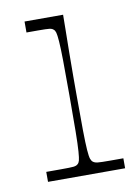

<svg xmlns="http://www.w3.org/2000/svg" viewBox="-63 -524 411 569"><g transform="rotate(-10 143.0 -240.0)"><path d="M36 0V-30Q50 -30 61.5 -30Q73 -30 81 -30Q109 -30 118 -31Q127 -32 131 -36Q135 -39 137 -46Q139 -53 140.5 -73Q142 -93 142.5 -132.5Q143 -172 143 -240Q143 -307 142.5 -346Q142 -385 140.5 -404.5Q139 -424 137 -431Q135 -438 131 -441Q127 -445 118.5 -446Q110 -447 85 -447Q78 -447 69.5 -447Q61 -447 50 -447V-480H166Q166 -469 165.5 -437Q165 -405 164.5 -365.5Q164 -326 164 -291.5Q164 -257 164 -240Q164 -172 164.5 -132.5Q165 -93 166.5 -73Q168 -53 170.5 -46Q173 -39 177 -36Q182 -32 191 -31Q200 -30 229 -30Q237 -30 246.5 -30Q256 -30 268 -30V0Z"/></g></svg>

Font: Ojuju ExtraLight
Style: Regular
Weight: 200
Designer: Chisaokwu Joboson, Mirko Velimirovic
Foundry: Udi Foundry
Version: Version 1.000